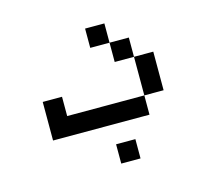

<svg xmlns="http://www.w3.org/2000/svg" viewBox="-73 -582 645 601"><g transform="rotate(-15 250.0 -281.0)"><path d="M312.5 -62.5V-125H250V-62.5ZM62.5 -312.5Q62.5 -312.5 62.5 -187.5H375V-250H125V-312.5ZM375 -250H437.5Q437.5 -250 437.5 -375H375Q375 -375 375 -250ZM375 -375V-437.5H312.5V-375ZM312.5 -437.5V-500H250V-437.5Z"/></g></svg>

Font: Unifont
Style: Regular
Weight: 500
Version: Version 15.1.04